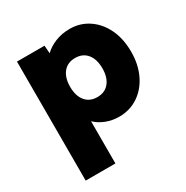

<svg xmlns="http://www.w3.org/2000/svg" viewBox="-173 -688 1018 1052"><g transform="rotate(-30 335.5 -162.0)"><path d="M70 220V-533H244L248 -483Q275 -510 317 -527Q359 -544 409 -544Q475 -544 527.5 -508.5Q580 -473 609.5 -411Q639 -349 639 -267Q639 -187 609 -124.5Q579 -62 526 -26.5Q473 9 405 9Q362 9 323.5 -6Q285 -21 258 -47V220ZM355 -144Q403 -144 430 -177Q457 -210 457 -267Q457 -325 430 -358Q403 -391 355 -391Q307 -391 280 -358Q253 -325 253 -267Q253 -210 280 -177Q307 -144 355 -144Z"/></g></svg>

Font: Lexend Deca ExtraBold
Style: Regular
Weight: 800
Designer: Bonnie Shaver-Troup, Thomas Jockin
Foundry: Lexend
Version: Version 1.008; ttfautohint (v1.8.4.7-5d5b)